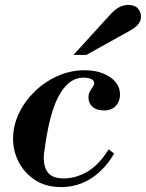

<svg xmlns="http://www.w3.org/2000/svg" viewBox="-20 -747 592 779"><path d="M228 12Q166 12 122.5 -16.5Q79 -45 56 -89.5Q33 -134 33 -184Q33 -237 56.5 -286.5Q80 -336 120.5 -375.5Q161 -415 213.5 -438.5Q266 -462 323 -462Q366 -462 398.5 -449Q431 -436 449 -414Q467 -392 467 -363Q467 -337 450.5 -318Q434 -299 401 -299Q372 -299 355.5 -313.5Q339 -328 339 -351Q339 -366 344.5 -376Q350 -386 356 -394Q362 -402 362 -410Q362 -422 348.5 -427Q335 -432 319 -432Q292 -432 270 -418Q248 -404 230 -377Q212 -350 198.5 -312Q185 -274 175 -225.5Q165 -177 158 -120Q155 -72 174 -47.5Q193 -23 239 -23Q285 -23 332 -49Q379 -75 421 -141L443 -124Q406 -60 351 -24Q296 12 228 12ZM278 -524 421 -681Q447 -710 465 -718.5Q483 -727 499 -727Q527 -727 539.5 -712.5Q552 -698 552 -679Q552 -663 541.5 -649.5Q531 -636 506 -622L330 -524Z"/></svg>

Font: Libre Bodoni Medium
Style: Italic
Weight: 500
Italic angle: -13°
Designer: Pablo Impallari, Rodrigo Fuenzalida
Foundry: Impallari Type
Version: Version 2.005;gftools[0.9.23]